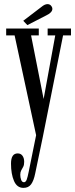

<svg xmlns="http://www.w3.org/2000/svg" viewBox="-20 -662 365 933"><path d="M94 251Q62.5 251 48 217.2Q33.5 183.5 33.5 133Q33.5 83.5 66 83.5Q81 83.5 89.2 94.8Q97.5 106 97.5 124.5Q97.5 139.5 92.8 148.5Q88 157.5 83.2 166Q78.5 174.5 78.5 187Q78.5 200.5 82.8 212Q87 223.5 96.5 223.5Q105 223.5 109.8 210.8Q114.5 198 119.5 172.5L155.5 -5L51 -490H10V-523.5H168.5V-490H131L192 -181L248.5 -490H211.5V-523.5H325V-490H286.5L188 3.5L151 181Q144 216 131.2 233.5Q118.5 251 94 251ZM113 -540 93 -561 181.5 -628.5Q197.5 -642 211 -642Q224.5 -642 231.5 -629.5Q234.5 -624.5 234.5 -619Q234.5 -609.5 226 -601.2Q217.5 -593 205.5 -587.5Z"/></svg>

Font: Imbue 10pt
Style: Regular
Weight: 400
Designer: Tyler Finck
Foundry: Etcetera Type Company
Version: Version 1.102; ttfautohint (v1.8.3)